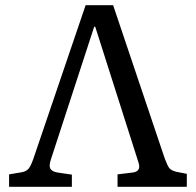

<svg xmlns="http://www.w3.org/2000/svg" viewBox="-20 -720 755 740"><path d="M15 0V-48L63 -56Q82 -59 91.5 -71.5Q101 -84 113 -121L310 -700H416L615 -109Q626 -80 633 -71.5Q640 -63 659 -58L700 -50V0H433V-48L491 -55Q525 -59 514 -93L347 -617H343L176 -105Q168 -81 174 -70Q180 -59 202 -55L257 -47V0Z"/></svg>

Font: Literata 12pt
Style: Regular
Weight: 400
Designer: Latin by Veronika Burian and Jose Scaglione. Greek by Irene Vlachou. Cyrillic by Vera Evstafieva.
Foundry: TypeTogether
Version: Version 3.002